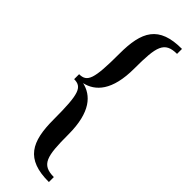

<svg xmlns="http://www.w3.org/2000/svg" viewBox="-273 -762 822 822"><g transform="rotate(45 138.5 -351.0)"><path d="M171 -550C171 -683.5 180.5 -723 256 -723.5V-753.5C116 -754 81 -684 81 -550C81 -394 69 -366 21 -365.5V-335.5C69 -335 81 -307 81 -151C81 -17 116 53 256 52.5V22.5C180.5 22 171 -17.5 171 -151C171 -285.7 120.1 -336.9 60.2 -350.5C120.1 -364.1 171 -415.3 171 -550Z"/></g></svg>

Font: Picaflor 12 pt
Style: Regular
Weight: 400
Designer: Ariel Martín Pérez
Foundry: Tunera Type Foundry
Version: Version 1.000;hotconv 1.0.109;makeotfexe 2.5.65596